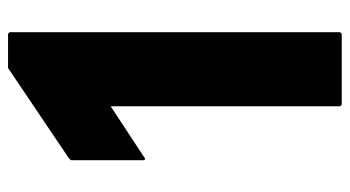

<svg xmlns="http://www.w3.org/2000/svg" viewBox="-216 -656 869 477"><g transform="rotate(-90 218.5 -417.5)"><path d="M62 -491 193 -577V-7L197 -3H373L377 -7V-828L373 -832H288L64 -681L59 -676V-494Z"/></g></svg>

Font: Hussar Woodtype
Style: Bd
Weight: 900
Foundry: Cannot Into Space Fonts
Version: Version 1.07